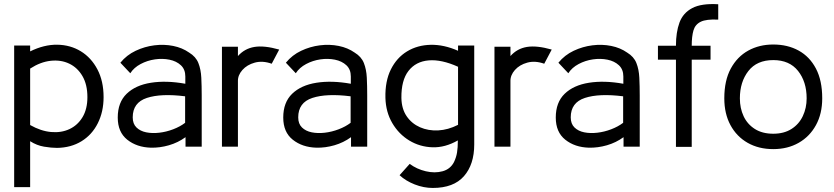

<svg xmlns="http://www.w3.org/2000/svg" viewBox="-20 -725 4124 949"><path d="M129 200H50V-500H129V-471Q198 -505 263 -504Q328 -503 379.5 -471.5Q431 -440 461.5 -382Q492 -324 492 -245Q492 -173 463.5 -116Q435 -59 383 -27Q331 5 262 6Q234 6 198 0Q162 -6 129 -27ZM129 -107Q182 -77 232.5 -72.5Q283 -68 323.5 -87Q364 -106 388 -146Q412 -186 412 -245Q412 -307 387.5 -349Q363 -391 322 -410.5Q281 -430 230.5 -424.5Q180 -419 129 -386Z M726 5Q656 3 609 -34.5Q562 -72 562 -144Q562 -219 606 -261.5Q650 -304 726 -316Q802 -328 896 -311V-347Q896 -382 874 -402.5Q852 -423 817.5 -430Q783 -437 745.5 -431.5Q708 -426 675 -408.5Q642 -391 624 -363L575 -415Q606 -453 650.5 -474Q695 -495 743 -501Q791 -507 836 -498Q881 -489 915 -465Q948 -445 960.5 -413.5Q973 -382 975 -341Q977 -300 977 -253V0H897V-47Q860 -20 815 -7Q770 6 726 5ZM895 -118V-249Q776 -264 706 -241Q636 -218 636 -145Q636 -113 654.5 -95Q673 -77 702.5 -71Q732 -65 767 -69Q802 -73 836 -86Q870 -99 895 -118Z M1077 0V-494H1156V-448Q1189 -485 1237.5 -493Q1286 -501 1360 -480L1323 -410Q1278 -426 1239.5 -415.5Q1201 -405 1178 -379Q1155 -353 1156 -323V0Z M1544 5Q1474 3 1427 -34.5Q1380 -72 1380 -144Q1380 -219 1424 -261.5Q1468 -304 1544 -316Q1620 -328 1714 -311V-347Q1714 -382 1692 -402.5Q1670 -423 1635.5 -430Q1601 -437 1563.5 -431.5Q1526 -426 1493 -408.5Q1460 -391 1442 -363L1393 -415Q1424 -453 1468.5 -474Q1513 -495 1561 -501Q1609 -507 1654 -498Q1699 -489 1733 -465Q1766 -445 1778.5 -413.5Q1791 -382 1793 -341Q1795 -300 1795 -253V0H1715V-47Q1678 -20 1633 -7Q1588 6 1544 5ZM1713 -118V-249Q1594 -264 1524 -241Q1454 -218 1454 -145Q1454 -113 1472.5 -95Q1491 -77 1520.5 -71Q1550 -65 1585 -69Q1620 -73 1654 -86Q1688 -99 1713 -118Z M2119 204Q2074 204 2029.5 186.5Q1985 169 1955 141L2005 85Q2040 111 2084.5 121.5Q2129 132 2167.5 121.5Q2206 111 2224 76Q2235 53 2239 29Q2243 5 2243 -31Q2180 5 2117.5 3Q2055 1 2003 -30.5Q1951 -62 1919 -116.5Q1887 -171 1885 -241Q1883 -324 1912 -382Q1941 -440 1992 -471Q2043 -502 2108.5 -503.5Q2174 -505 2244 -474V-500H2324V-11Q2324 88 2273 146Q2222 204 2119 204ZM1964 -241Q1965 -187 1990 -150.5Q2015 -114 2056 -96Q2097 -78 2146 -80.5Q2195 -83 2244 -108V-395Q2162 -432 2098.5 -426.5Q2035 -421 1999 -374.5Q1963 -328 1964 -241Z M2424 0V-494H2503V-448Q2536 -485 2584.5 -493Q2633 -501 2707 -480L2670 -410Q2625 -426 2586.5 -415.5Q2548 -405 2525 -379Q2502 -353 2503 -323V0Z M2891 5Q2821 3 2774 -34.5Q2727 -72 2727 -144Q2727 -219 2771 -261.5Q2815 -304 2891 -316Q2967 -328 3061 -311V-347Q3061 -382 3039 -402.5Q3017 -423 2982.5 -430Q2948 -437 2910.5 -431.5Q2873 -426 2840 -408.5Q2807 -391 2789 -363L2740 -415Q2771 -453 2815.5 -474Q2860 -495 2908 -501Q2956 -507 3001 -498Q3046 -489 3080 -465Q3113 -445 3125.5 -413.5Q3138 -382 3140 -341Q3142 -300 3142 -253V0H3062V-47Q3025 -20 2980 -7Q2935 6 2891 5ZM3060 -118V-249Q2941 -264 2871 -241Q2801 -218 2801 -145Q2801 -113 2819.5 -95Q2838 -77 2867.5 -71Q2897 -65 2932 -69Q2967 -73 3001 -86Q3035 -99 3060 -118Z M3530 -628Q3471 -631 3443.5 -617.5Q3416 -604 3407.5 -574.5Q3399 -545 3399 -499H3492V-430H3399V1H3321V-430H3232V-499H3321Q3321 -566 3338.5 -613.5Q3356 -661 3401.5 -685Q3447 -709 3530 -704Z M3802 12Q3730 12 3675.5 -19Q3621 -50 3590.5 -106.5Q3560 -163 3560 -239Q3560 -327 3592 -386Q3624 -445 3678.5 -475Q3733 -505 3802 -505Q3873 -505 3927.5 -475Q3982 -445 4013 -386Q4044 -327 4044 -239Q4044 -163 4013 -106.5Q3982 -50 3927.5 -19Q3873 12 3802 12ZM3802 -64Q3855 -64 3892 -87.5Q3929 -111 3948 -151Q3967 -191 3967 -239Q3967 -321 3924.5 -374.5Q3882 -428 3802 -428Q3721 -428 3679 -374Q3637 -320 3637 -239Q3637 -190 3655.5 -150.5Q3674 -111 3711 -87.5Q3748 -64 3802 -64Z"/></svg>

Font: Kulim Park
Style: Regular
Weight: 400
Designer: Noponies / Dale Sattler
Foundry: Noponies
Version: Version 1.000; ttfautohint (v1.8.3)